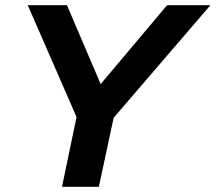

<svg xmlns="http://www.w3.org/2000/svg" viewBox="-20 -720 831 740"><path d="M219 0 275 -269 87 -700H238L368 -396L624 -700H791L418 -266L361 0Z"/></svg>

Font: Red Hat Display
Style: Bold Italic
Weight: 700
Italic angle: -12°
Designer: Pentagram, MCKL
Foundry: Pentagram, MCKL
Version: Version 1.023; ttfautohint (v1.8.3)